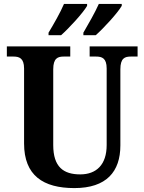

<svg xmlns="http://www.w3.org/2000/svg" viewBox="-20 -951 738 981"><path d="M406 -784V-771H469C511 -808 582 -886 602 -921V-931H485C465 -886 432 -829 406 -784ZM228 -784V-771H292C334 -808 405 -886 425 -921V-931H307C288 -886 255 -829 228 -784ZM360 10C524 10 595 -74 595 -208V-597C595 -654 618 -662 648 -662H683V-714H438V-662H471C501 -662 525 -654 525 -601V-210C525 -109 472 -60 390 -60C305 -60 252 -97 252 -210V-597C252 -654 276 -662 305 -662H339V-714H15V-662H49C78 -662 103 -654 103 -601V-218C103 -54 201 10 360 10Z"/></svg>

Font: Noto Serif Tamil SemiCondensed
Style: Bold
Weight: 700
Width: 4
Designer: Indian Type Foundry, Tom Grace, and the Monotype Design Team
Foundry: Monotype Imaging Inc.
Version: Version 2.004